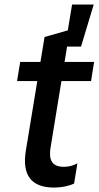

<svg xmlns="http://www.w3.org/2000/svg" viewBox="-20 -818 434 845"><path d="M250.4 -461.3H380.7L394.2 -545.5H264.2L275.2 -612.9H336.6L392.4 -797.9H297.2L278.4 -684.3L176.1 -655.2L158 -545.5H68.9L55 -461.3H144.2L93.8 -155.5C76 -47.6 117.5 7.5 217.7 7.5C250 7.5 281.6 1.4 306.1 -10.3L320.7 -99.4C302.6 -89.1 282.7 -83.8 260.7 -83.8C193.5 -83.8 196.7 -135.3 203.5 -174.7Z"/></svg>

Font: TID UI Medium
Style: Italic
Weight: 500
Italic angle: -9.39999°
Designer: The TID Project Authors
Foundry: Bakken & Bæck
Version: Version 1.001;hotconv 1.0.109;makeotfexe 2.5.65596